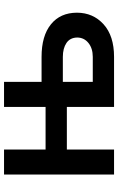

<svg xmlns="http://www.w3.org/2000/svg" viewBox="163 -748 585 952"><g transform="rotate(-90 456.0 -272.5)"><path d="M66.1 0V-545.5H190V-339.5H401.3V-545.5H525.6V-359.4H649.5Q753.6 -359.4 810.9 -313Q868.3 -266.7 868.6 -183.9Q868.3 -103.7 810.9 -51.8Q753.6 0 649.5 0H401.3V-234H190V0ZM525.6 -253.9V-105.5H649.5Q691.8 -105.5 718.4 -127Q745 -148.4 745.4 -182.2Q745 -218 718.4 -236Q691.8 -253.9 649.5 -253.9Z"/></g></svg>

Font: Inter UI Semi Bold
Style: Regular
Weight: 600
Designer: Rasmus Andersson
Foundry: rsms
Version: 3.2;8d6f07862